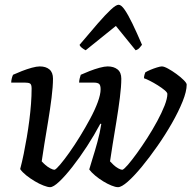

<svg xmlns="http://www.w3.org/2000/svg" viewBox="-20 -775 793 795"><path d="M187.5 0Q177.5 0 160.1 -6.8Q142.6 -13.5 123.7 -24.8Q104.8 -36.1 88.6 -49Q72.5 -61.9 63.5 -74.9Q71.5 -104.9 78.2 -137.9Q84.9 -171 90.9 -206.2Q96.9 -241.4 101.4 -276.5Q105.9 -311.7 108.4 -345.1Q110.9 -378.4 110.9 -408.7Q110.9 -425 104.6 -429Q98.4 -433 83.3 -433H26.4Q26.4 -441 28.8 -450.4Q31.2 -459.8 34 -465.4Q49.9 -472.6 70.7 -480.8Q91.5 -488.9 111.6 -494.5Q131.7 -500 144.7 -500Q169.9 -500 184.6 -487.6Q199.4 -475.1 199.4 -449.3Q199.4 -417.6 193.5 -370.2Q187.6 -322.8 179.1 -271.9Q170.6 -221 163.4 -176.8Q156.1 -132.6 152.7 -106.9Q158.7 -100.1 168 -91.9Q177.4 -83.7 188 -78Q198.6 -72.2 206.4 -72.2Q213 -74.7 229.4 -94Q245.8 -113.2 267.4 -143.7Q289 -174.1 311.4 -210.6Q333.8 -247.1 353.4 -283.6Q373.1 -320.1 384.9 -352.3Q396.6 -384.4 396.6 -405.3Q396.6 -422.5 390.1 -427.8Q383.6 -433 368 -433H307.6Q307.6 -441 310 -450.4Q312.4 -459.8 314.4 -465.4Q330.3 -472.6 351.1 -480.8Q371.9 -488.9 392.4 -494.5Q412.9 -500 425.9 -500Q451 -500 466.7 -487.6Q482.3 -475.1 482.3 -449.3Q482.3 -417.4 476.3 -370Q470.3 -322.5 461.9 -271.6Q453.5 -220.7 446.3 -176.5Q439.1 -132.4 435.6 -106.9Q441.6 -100.1 450.5 -91.9Q459.3 -83.7 469.4 -78Q479.5 -72.2 487.3 -72.2Q494.1 -74.7 510.2 -93.3Q526.2 -111.9 547.4 -141.2Q568.6 -170.5 590.5 -204.7Q612.4 -239 631.1 -273.5Q649.7 -308 661.4 -337.6Q673 -367.3 673 -386Q673 -392 661.5 -401.7Q650 -411.3 633.3 -421.8Q616.5 -432.3 600.7 -440.3Q585 -448.3 576.2 -451Q576.2 -458.1 578.3 -465.5Q580.5 -472.9 581.7 -475.4Q589.3 -480.1 602.7 -485.8Q616.2 -491.5 629.9 -495.7Q643.6 -500 650.2 -500Q659.2 -500 675.7 -491Q692.2 -482 710.1 -469Q728 -456 740.5 -443.5Q753 -431 753 -424.8Q753 -396.8 736.1 -354.8Q719.2 -312.8 691.8 -264.8Q664.4 -216.8 631.6 -169.9Q598.9 -123 567.1 -84.5Q535.3 -46 509.3 -23Q483.2 0 468.7 0Q457.9 0 441.4 -6.8Q424.8 -13.5 407 -24.4Q389.3 -35.3 373.9 -48.2Q358.5 -61.1 349.5 -73.3Q353.7 -88.9 363.3 -119.1Q373 -149.3 383.3 -187Q393.7 -224.8 399.5 -261.8L395.5 -262.8Q370.5 -215.8 340.3 -169.3Q310 -122.8 279.9 -84.4Q249.8 -46 225.4 -23Q201 0 187.5 0ZM334.7 -566.8Q325.4 -571.8 318.4 -577.5Q311.3 -583.1 309.5 -589.5Q352.7 -641 385.1 -678.1Q417.5 -715.2 439 -735.2Q460.5 -755.3 471.1 -755.3Q482 -755.3 496 -735Q510.1 -714.8 528.1 -677.7Q546.1 -640.6 568 -589.5Q564 -584.7 558.2 -577.5Q552.4 -570.3 541.6 -566.8L459.8 -667.6Z"/></svg>

Font: Texturina Medium
Style: Italic
Weight: 500
Italic angle: -11°
Designer: Guillermo Torres Carreño
Foundry: Omnibus-Type
Version: Version 1.002